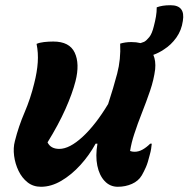

<svg xmlns="http://www.w3.org/2000/svg" viewBox="-20 -705 721 735"><path d="M120 -537Q131 -542 148.5 -544Q166 -546 184 -546Q246 -546 266 -503.5Q286 -461 269 -394Q257 -347 230.5 -287.5Q204 -228 162 -160Q174 -135 207 -135Q246 -135 296 -181Q346 -227 394 -307Q414 -368 428.5 -423Q443 -478 440 -538Q460 -544 483 -544Q502 -544 518 -540Q525 -542 532 -545Q541 -550 551.5 -563Q562 -576 569 -605Q574 -624 577 -641.5Q580 -659 580 -677Q591 -681 603.5 -683Q616 -685 633 -685Q690 -685 680 -625Q675 -589 655 -561Q635 -533 608 -516Q589 -503 567 -495Q577 -472 574 -440Q569 -400 554.5 -357.5Q540 -315 523.5 -273.5Q507 -232 494 -192Q483 -159 478 -127Q486 -124 495 -124Q511 -124 526 -132.5Q541 -141 555 -155H561Q560 -145 558.5 -135Q557 -125 553 -111Q546 -82 538.5 -65Q531 -48 523 -34Q510 -12 485 -1Q460 10 431 10Q401 10 380.5 -12Q360 -34 352.5 -71Q345 -108 353 -155H346Q322 -111 288 -73.5Q254 -36 215 -13Q176 10 137 10Q107 10 85.5 -7Q64 -24 51 -51Q38 -78 34 -108.5Q30 -139 37 -165Q51 -221 74 -274.5Q97 -328 111 -386Q122 -429 124.5 -466Q127 -503 120 -537Z"/></svg>

Font: Recursive Mn Csl St
Style: Bold Italic
Weight: 700
Italic angle: -15°
Monospace: yes
Version: Version 1.079;hotconv 1.0.112;makeotfexe 2.5.65598; ttfautoh